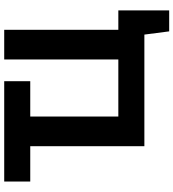

<svg xmlns="http://www.w3.org/2000/svg" viewBox="24 -726 819 907"><g transform="rotate(-90 433.5 -272.5)"><path d="M837.9 117.2H738.8L723.6 0H196.3V-539.1H29.3V-662.1H503.4V-539.1H336.4V-123H606V-662.1H746.1V-123H837.9Z"/></g></svg>

Font: PT Astra Sans
Style: Bold
Weight: 700
Designer: A.Korolkova, I. Chaeva
Foundry: ParaType Ltd
Version: Version 1.001; ttfautohint (v1.6)